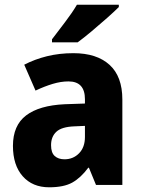

<svg xmlns="http://www.w3.org/2000/svg" viewBox="-20 -786 604 816"><path d="M292 -560Q391 -560 445.5 -510.5Q500 -461 500 -363V0H388L358 -73H355Q323 -30 287 -10Q251 10 189 10Q118 10 76.5 -37Q35 -84 35 -166Q35 -253 91 -295.5Q147 -338 255 -343L341 -346V-364Q341 -440 271 -440Q239 -440 204 -429.5Q169 -419 131 -401L83 -511Q127 -534 179.5 -547Q232 -560 292 -560ZM296 -249Q242 -247 219.5 -226Q197 -205 197 -169Q197 -137 212.5 -123Q228 -109 254 -109Q291 -109 316 -134.5Q341 -160 341 -204V-251ZM485 -756Q467 -738 435.5 -710Q404 -682 370 -653.5Q336 -625 310 -606H201V-619Q226 -652 256.5 -692Q287 -732 307 -766H485Z"/></svg>

Font: Noto Sans Gujarati SemiCondensed ExtraBold
Style: Regular
Weight: 800
Width: 4
Designer: Jelle Bosma - Monotype Design Team, Universal Thirst
Foundry: Monotype Imaging Inc.
Version: Version 2.106; ttfautohint (v1.8.4.7-5d5b)